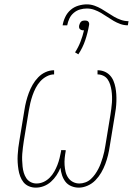

<svg xmlns="http://www.w3.org/2000/svg" viewBox="-20 -852 640 880"><path d="M144 8Q127 8 112 1.5Q97 -5 87.5 -17Q78 -29 72.5 -44Q67 -59 64.5 -75Q62 -91 61 -107.5Q60 -124 61 -141Q62 -158 64 -175Q66 -192 69 -208L92 -348Q95 -368 100 -387.5Q105 -407 112 -426Q119 -445 129.5 -463.5Q140 -482 155 -497.5Q170 -513 189 -521.5Q208 -530 228 -530V-511Q211 -511 194 -502Q177 -493 164.5 -479Q152 -465 143.5 -448.5Q135 -432 129 -414.5Q123 -397 119 -380Q115 -363 112 -345L89 -205Q87 -191 85 -176Q83 -161 82 -146.5Q81 -132 81.5 -117.5Q82 -103 83.5 -88.5Q85 -74 89 -60.5Q93 -47 100.5 -35.5Q108 -24 120.5 -17.5Q133 -11 147 -11Q164 -11 179.5 -18Q195 -25 207.5 -37.5Q220 -50 228.5 -65Q237 -80 243 -95.5Q249 -111 253 -127Q257 -143 260 -159V-164H281V-159Q278 -143 276.5 -127Q275 -111 276 -95.5Q277 -80 280.5 -65Q284 -50 292.5 -37.5Q301 -25 314.5 -18Q328 -11 344 -11Q357 -11 371 -16Q385 -21 396 -31Q407 -41 415.5 -53Q424 -65 430.5 -77.5Q437 -90 442 -103.5Q447 -117 451 -130.5Q455 -144 458 -157.5Q461 -171 463 -185L486 -325Q488 -339 490 -353Q492 -367 493 -381.5Q494 -396 493.5 -410Q493 -424 491 -437.5Q489 -451 485 -464Q481 -477 473.5 -488Q466 -499 453.5 -505Q441 -511 427 -511V-530Q444 -530 458.5 -524Q473 -518 483.5 -507Q494 -496 500 -481.5Q506 -467 509 -451.5Q512 -436 513 -420Q514 -404 513.5 -387.5Q513 -371 511 -354.5Q509 -338 506 -322L483 -182Q480 -161 475 -140.5Q470 -120 462.5 -100Q455 -80 444 -61Q433 -42 417.5 -26Q402 -10 381.5 -1Q361 8 341 8Q323 8 306.5 1Q290 -6 280 -19Q270 -32 264.5 -48.5Q259 -65 257 -83Q250 -65 239 -48.5Q228 -32 213.5 -19Q199 -6 181 1Q163 8 144 8ZM566 -736Q548 -736 531.5 -742Q515 -748 500.5 -756.5Q486 -765 472 -774.5Q458 -784 443.5 -792.5Q429 -801 412.5 -807Q396 -813 378 -813Q362 -813 346.5 -808.5Q331 -804 318 -793Q305 -782 298 -767Q291 -752 288 -736H267Q270 -755 279 -774Q288 -793 303.5 -806.5Q319 -820 339 -826Q359 -832 378 -832Q396 -832 413 -826Q430 -820 444.5 -811.5Q459 -803 473.5 -793.5Q488 -784 502.5 -775.5Q517 -767 534 -761Q551 -755 569 -755ZM339 -603 324 -612Q339 -635 349 -661Q359 -687 365 -713Q364 -713 363.5 -713Q363 -713 362 -713Q357 -713 353 -714.5Q349 -716 346 -719Q343 -722 342.5 -726.5Q342 -731 343 -736Q344 -740 346 -744.5Q348 -749 351.5 -752.5Q355 -756 360 -757Q365 -758 369 -758Q374 -758 378 -757Q382 -756 385 -752.5Q388 -749 388.5 -744.5Q389 -740 388 -736Q382 -701 370.5 -667Q359 -633 339 -603Z"/></svg>

Font: Iosevka Slab ThExObl
Style: Regular
Weight: 100
Width: 7
Italic angle: -9°
Monospace: yes
Designer: Belleve Invis
Foundry: Belleve Invis
Version: Version 11.1.1; ttfautohint (v1.8.3)